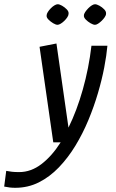

<svg xmlns="http://www.w3.org/2000/svg" viewBox="-125 -669 556 919"><path d="M-52.2 229.9Q-65.5 229.9 -77.9 228.5Q-90.3 227.1 -105 224L-95.2 148.9Q-80.9 151.4 -68 153.1Q-55 154.7 -33.1 154.7Q23.3 154.7 73.4 116.4Q123.5 78.1 165.4 12.2H130L64.3 -445L145.2 -460.8L202.8 -58.3Q242.9 -139.5 271.5 -241.1Q300.2 -342.7 312.7 -450H389.1Q385.1 -404.6 374 -346.4Q362.9 -288.2 343.9 -223.6Q324.9 -158.9 298.1 -94.3Q271.2 -29.6 235.8 28.6Q200.4 86.7 156.6 132.3Q112.8 177.8 60.9 203.9Q8.9 229.9 -52.2 229.9ZM150.5 -550.3Q142.2 -550.3 129.6 -557.7Q117 -565.2 107 -575.3Q97.1 -585.4 98.1 -594.7Q98.1 -602.3 103.9 -611.5Q109.7 -620.7 118.3 -629.4Q126.8 -638.1 135.8 -643.4Q144.8 -648.7 151.1 -648.7Q159.5 -648.7 171.9 -641.7Q184.4 -634.6 194.4 -624.3Q204.3 -614.1 203.3 -603.7Q203.3 -595.9 197.5 -586.9Q191.7 -577.8 183 -569.3Q174.3 -560.9 165.5 -555.6Q156.6 -550.3 150.5 -550.3ZM329.8 -550.3Q321.5 -550.3 308.5 -557.7Q295.5 -565.2 285.6 -575.3Q275.6 -585.4 276.6 -594.7Q276.6 -602.3 282.8 -611.5Q289 -620.7 297.5 -629.4Q306.1 -638.1 314.7 -643.4Q323.3 -648.7 329.6 -648.7Q338 -648.7 350.9 -641.7Q363.7 -634.6 373.7 -624.3Q383.6 -614.1 382.6 -603.7Q382.6 -595.9 376.4 -586.9Q370.3 -577.8 361.5 -569.3Q352.8 -560.9 344.4 -555.6Q335.9 -550.3 329.8 -550.3Z"/></svg>

Font: Ancizar Sans Thin
Style: Italic
Weight: 100
Italic angle: -4°
Designer: Cesar Puertas, Viviana Monsalve, Julian Moncada, Julian Prieto, Jose Castro, Mariel Hernandez, Felipe Aragon, Sara Alarc
Version: Version 8.100